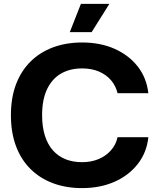

<svg xmlns="http://www.w3.org/2000/svg" viewBox="-20 -956 810 985"><path d="M401 9Q319 9 252 -16Q185 -41 136.5 -89Q88 -137 62 -206.5Q36 -276 36 -365Q36 -454 62 -523Q88 -592 136.5 -640Q185 -688 252 -713Q319 -738 401 -738Q495 -738 568 -705.5Q641 -673 686.5 -615Q732 -557 741 -478H583Q574 -516 549.5 -544.5Q525 -573 487.5 -589Q450 -605 401 -605Q339 -605 293 -578.5Q247 -552 221.5 -498.5Q196 -445 196 -365Q196 -305 210.5 -259.5Q225 -214 252 -184Q279 -154 316.5 -139Q354 -124 401 -124Q448 -124 486 -140Q524 -156 549.5 -185Q575 -214 583 -252H741Q733 -174 687 -115Q641 -56 567.5 -23.5Q494 9 401 9ZM338 -791 395 -936H541L450 -791Z"/></svg>

Font: Mona Sans ExtraLight
Style: Bold
Weight: 700
Version: Version 2.000